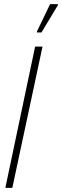

<svg xmlns="http://www.w3.org/2000/svg" viewBox="-20 -915 302 935"><path d="M6 0 151 -688H187L40 0ZM160 -757V-762L224 -895H262V-890L182 -757Z"/></svg>

Font: Saira Ultra Condensed Thin
Style: Italic
Weight: 100
Width: 1
Italic angle: -12°
Designer: Hector Gatti with collaboration of the Omnibus-Type team
Foundry: Omnibus-Type
Version: Version 1.001; ttfautohint (v1.8)